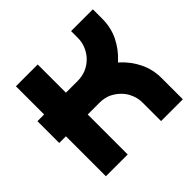

<svg xmlns="http://www.w3.org/2000/svg" viewBox="-131 -610 733 733"><g transform="rotate(-45 235.5 -243.0)"><path d="M442.4 -348.6Q421.9 -307.6 390.6 -279.3Q389.6 -278.3 387.9 -276.6Q386.2 -274.9 385.3 -274.4L390.6 -270Q422.9 -240.2 442.4 -200.2Q461.4 -160.6 461.4 -114.7V0H343.8V-99.6Q343.8 -124 334.5 -144.5Q325.7 -166 309.6 -181.6Q294.4 -196.8 272.9 -207Q251 -215.8 227.5 -215.8H163.6V0H45.9V-215.8H9.8V-333.5H45.9V-485.8H163.6V-333.5H227.5Q251 -333.5 272.9 -342.3Q293.9 -351.6 309.6 -367.2Q325.7 -383.3 334.5 -404.3Q343.8 -424.8 343.8 -449.7V-485.8H461.4V-434.6Q461.4 -388.7 442.4 -348.6Z"/></g></svg>

Font: Sangha Kali
Style: Regular
Weight: 400
Designer: Seslavinskaya Anna
Foundry: Popkern
Version: Version 2.000;PS 002.000;hotconv 1.0.88;makeotf.lib2.5.64775